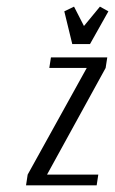

<svg xmlns="http://www.w3.org/2000/svg" viewBox="-20 -556 345 576"><path d="M58.1 0 63 -32.2 240.2 -352.1H127.9L132.8 -383.8H301.8L296.9 -352.1L121.1 -32.2H274.9L270 0ZM172.9 -522 202.1 -536.1 231.9 -478 279.8 -536.1 305.2 -522 250 -423.8H196.8Z"/></svg>

Font: Gawaa
Style: Italic
Weight: 400
Designer: T. Christopher White
Version: Version 1.0